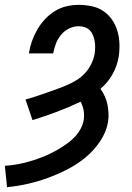

<svg xmlns="http://www.w3.org/2000/svg" viewBox="-22 -763 542 791"><path d="M7 8 -2 -80Q17 -81 36.5 -84Q56 -87 75 -91.5Q94 -96 113 -102Q132 -108 150 -115Q168 -122 186.5 -131Q205 -140 222.5 -150.5Q240 -161 256.5 -173Q273 -185 287 -200Q301 -215 310.5 -233Q320 -251 323 -270Q326 -289 322.5 -308.5Q319 -328 310 -344Q262 -321 212.5 -302.5Q163 -284 112 -268L83 -353Q105 -359 126 -366Q147 -373 168.5 -380.5Q190 -388 211 -395.5Q232 -403 253 -412Q274 -421 293.5 -433Q313 -445 328.5 -462Q344 -479 354 -499.5Q364 -520 368 -542Q370 -555 370 -568Q370 -581 368 -593.5Q366 -606 361 -618Q356 -630 347.5 -638.5Q339 -647 327 -651Q315 -655 302 -655Q282 -655 262.5 -645.5Q243 -636 229.5 -619.5Q216 -603 208.5 -583.5Q201 -564 197 -543H97Q101 -569 109.5 -593Q118 -617 131 -640Q144 -663 162.5 -683Q181 -703 203.5 -717Q226 -731 251.5 -737Q277 -743 302 -743Q329 -743 355.5 -737.5Q382 -732 403.5 -717.5Q425 -703 439.5 -682Q454 -661 461.5 -636Q469 -611 470 -583.5Q471 -556 467 -529Q464 -511 457.5 -492.5Q451 -474 441.5 -457Q432 -440 419.5 -425Q407 -410 392 -397Q402 -383 409.5 -366.5Q417 -350 420.5 -333Q424 -316 425 -297.5Q426 -279 423 -260Q416 -219 390.5 -181Q365 -143 330.5 -114.5Q296 -86 256 -65.5Q216 -45 175 -30Q134 -15 92 -5.5Q50 4 7 8Z"/></svg>

Font: Iosevka Curly Slab SmBdObl
Style: Regular
Weight: 600
Italic angle: -9°
Monospace: yes
Designer: Belleve Invis
Foundry: Belleve Invis
Version: Version 11.0.0; ttfautohint (v1.8.3)